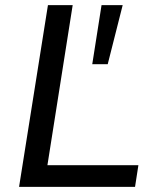

<svg xmlns="http://www.w3.org/2000/svg" viewBox="-20 -725 607 745"><path d="M54 0 166 -705H262L164 -84H517L504 0ZM338 -476 374 -705H456L398 -476Z"/></svg>

Font: Nunito Sans 10pt Medium
Style: Italic
Weight: 500
Italic angle: -9°
Designer: Vernon Adams
Foundry: Vernon Adams
Version: Version 3.101;gftools[0.9.27]